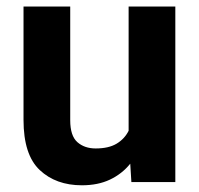

<svg xmlns="http://www.w3.org/2000/svg" viewBox="-20 -548 600 578"><path d="M375.5 0 372.1 -55.2Q347.2 -24.4 311 -7.3Q274.9 9.8 226.6 9.8Q148.4 9.8 99.6 -36.1Q50.8 -82 50.8 -187V-528.3H191.4V-186Q191.4 -139.2 212.9 -120.1Q234.4 -101.1 268.1 -101.1Q307.1 -101.1 331.1 -115.5Q355 -129.9 367.2 -154.3V-528.3H507.8V0Z"/></svg>

Font: Vazirmatn UI FD
Style: Bold
Weight: 700
Designer: Saber Rastikerdar
Foundry: Saber Rastikerdar
Version: Version 33.003